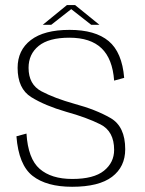

<svg xmlns="http://www.w3.org/2000/svg" viewBox="-20 -712 557 736"><path d="M256.5 4Q359 4 409.5 -34.2Q460 -72.5 460 -140Q460 -227 403.8 -259.5Q347.5 -292 265.5 -314Q189 -335.5 139.2 -361.8Q89.5 -388 89.5 -452Q89.5 -504.5 128.2 -536Q167 -567.5 246 -567.5Q327 -567.5 369.2 -527Q411.5 -486.5 417.5 -403L456 -413.5Q448 -511.5 396.5 -554.5Q345 -597.5 246.5 -597.5Q149 -597.5 98.2 -558.5Q47.5 -519.5 47.5 -452Q47.5 -372 100 -339.5Q152.5 -307 233.5 -283.5Q311.5 -262 364.5 -235.5Q417.5 -209 417.5 -137.5Q417.5 -89 378.5 -57.5Q339.5 -26 257 -26Q176.5 -26 132 -64.8Q87.5 -103.5 81.5 -200L43 -189.5Q51.5 -79.5 105 -37.8Q158.5 4 256.5 4ZM144 -617H176.5L253 -677L329.5 -617H361L268 -692.5H236.5Z"/></svg>

Font: Anybody Thin ExtraLight
Style: Regular
Weight: 250
Version: Version 1.113;gftools[0.9.25]